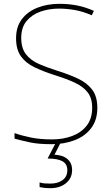

<svg xmlns="http://www.w3.org/2000/svg" viewBox="-20 -744 583 1004"><path d="M489 -180Q489 -116 456.5 -73.5Q424 -31 369.5 -10.5Q315 10 250 10Q181 10 136.5 0.5Q92 -9 56 -19V-48Q96 -34 143.5 -24.5Q191 -15 252 -15Q309 -15 356.5 -32.5Q404 -50 433 -86.5Q462 -123 462 -181Q462 -231 438 -261.5Q414 -292 369.5 -312.5Q325 -333 263 -352Q205 -371 160 -392.5Q115 -414 89.5 -449.5Q64 -485 64 -544Q64 -604 94.5 -644Q125 -684 176.5 -704Q228 -724 291 -724Q338 -724 382.5 -715.5Q427 -707 471 -687L460 -664Q414 -684 371.5 -691.5Q329 -699 289 -699Q236 -699 191 -683Q146 -667 118.5 -633.5Q91 -600 91 -546Q91 -492 116 -460Q141 -428 183.5 -409.5Q226 -391 277 -375Q341 -355 388.5 -332.5Q436 -310 462.5 -274.5Q489 -239 489 -180ZM357 145Q357 188 325 214Q293 240 244 240Q210 240 187 234V210Q200 214 212.5 215Q225 216 244 216Q282 216 307 198Q332 180 332 146Q332 114 307 99.5Q282 85 229 85L273 0H298L265 65Q309 67 333 88Q357 109 357 145Z"/></svg>

Font: Noto Sans Cherokee Thin
Style: Regular
Weight: 100
Designer: Monotype Design Team
Foundry: Monotype Imaging Inc.
Version: Version 2.001; ttfautohint (v1.8.4.7-5d5b)